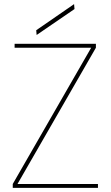

<svg xmlns="http://www.w3.org/2000/svg" viewBox="-20 -913 538 933"><path d="M42 0V-19L423 -681H51V-700H446V-681L65 -19H456V0ZM158 -743 156 -766 340 -893 342 -869Z"/></svg>

Font: DM Sans 18pt Thin
Style: Regular
Weight: 250
Designer: Colophon Foundry, Jonny Pinhorn
Foundry: Colophon Foundry
Version: Version 4.004;gftools[0.9.30]